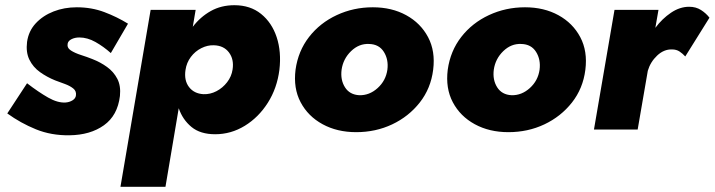

<svg xmlns="http://www.w3.org/2000/svg" viewBox="-20 -498 2747 738"><path d="M84 -178 8 -62Q59 -25 118 -1Q177 23 247 22Q327 21 379.5 -16.5Q432 -54 441 -129Q445 -168 431 -195Q417 -222 391.5 -240.5Q366 -259 335 -271Q315 -279 291.5 -286.5Q268 -294 252.5 -304Q237 -314 240 -330Q242 -341 255 -347.5Q268 -354 285 -354Q316 -354 347 -336.5Q378 -319 406 -294L472 -407Q430 -433 381 -451.5Q332 -470 275 -470Q227 -470 186 -454Q145 -438 117.5 -408.5Q90 -379 84 -337Q79 -297 93 -268.5Q107 -240 133.5 -221Q160 -202 192 -189Q211 -182 230 -175Q249 -168 261.5 -158Q274 -148 272 -132Q271 -120 259 -112.5Q247 -105 232 -104Q202 -102 165 -123Q128 -144 84 -178Z M874 -231Q870 -204 853 -182Q836 -160 812 -147.5Q788 -135 762 -136Q726 -138 706.5 -163.5Q687 -189 693 -229Q697 -257 713.5 -279Q730 -301 754 -313Q778 -325 802 -324Q840 -323 860 -296.5Q880 -270 874 -231ZM1054 -230Q1062 -299 1043.5 -355Q1025 -411 983.5 -444.5Q942 -478 881 -478Q830 -478 790 -455.5Q750 -433 721 -395L732 -460H559L443 220H616L667 -82Q682 -38 716 -10Q750 18 807 18Q868 18 921 -14.5Q974 -47 1009.5 -103Q1045 -159 1054 -230Z M1293 -230Q1299 -272 1329.5 -301.5Q1360 -331 1399 -329Q1437 -328 1455.5 -298.5Q1474 -269 1469 -230Q1463 -188 1431.5 -159.5Q1400 -131 1361 -132Q1324 -134 1306 -162.5Q1288 -191 1293 -230ZM1116 -230Q1107 -159 1135.5 -105Q1164 -51 1220 -20.5Q1276 10 1349 10Q1424 10 1487.5 -20Q1551 -50 1593.5 -104Q1636 -158 1645 -230Q1654 -301 1625.5 -355Q1597 -409 1541.5 -439.5Q1486 -470 1413 -470Q1339 -470 1274.5 -440Q1210 -410 1168 -356Q1126 -302 1116 -230Z M1878 -230Q1884 -272 1914.5 -301.5Q1945 -331 1984 -329Q2022 -328 2040.5 -298.5Q2059 -269 2054 -230Q2048 -188 2016.5 -159.5Q1985 -131 1946 -132Q1909 -134 1891 -162.5Q1873 -191 1878 -230ZM1701 -230Q1692 -159 1720.5 -105Q1749 -51 1805 -20.5Q1861 10 1934 10Q2009 10 2072.5 -20Q2136 -50 2178.5 -104Q2221 -158 2230 -230Q2239 -301 2210.5 -355Q2182 -409 2126.5 -439.5Q2071 -470 1998 -470Q1924 -470 1859.5 -440Q1795 -410 1753 -356Q1711 -302 1701 -230Z M2614 -281 2707 -430Q2694 -447 2674.5 -459.5Q2655 -472 2629 -472Q2593 -472 2559 -449Q2525 -426 2499 -391L2511 -460H2342L2263 0H2431L2470 -226Q2480 -260 2506 -284.5Q2532 -309 2563 -308Q2580 -308 2592 -300Q2604 -292 2614 -281Z"/></svg>

Font: Jost* 800 Heavy Italic
Style: Italic
Weight: 800
Italic angle: -10°
Version: Version 3.200; ttfautohint (v0.97) -l 8 -r 50 -G 200 -x 14 -